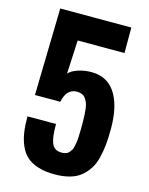

<svg xmlns="http://www.w3.org/2000/svg" viewBox="-122 -887 760 977"><g transform="rotate(15 258.0 -398.5)"><path d="M262.2 13.2Q211.9 13.2 174.8 1.5Q137.7 -10.3 114.5 -31Q91.3 -51.8 77.4 -84Q63.5 -116.2 58.1 -152.3Q52.7 -188.5 52.7 -236.3H203.1Q203.1 -201.2 205.6 -178.7Q208 -156.2 214.8 -137.7Q221.7 -119.1 235.4 -110.8Q248 -103 268.1 -103Q269 -103 270.5 -103Q281.7 -103.5 290.8 -106.4Q299.8 -109.4 306.2 -116.7Q312.5 -124 317.1 -131.3Q321.8 -138.7 324.5 -152.3Q327.1 -166 328.9 -176.5Q330.6 -187 331.3 -206.5Q332 -226.1 332.3 -239.5Q332.5 -252.9 332.5 -276.9Q332.5 -299.8 331.5 -316.9Q330.6 -334 328.4 -351.8Q326.2 -369.6 321.3 -381.6Q316.4 -393.6 309.1 -403.3Q301.8 -413.1 290.5 -418Q279.3 -422.9 264.2 -422.9Q209.5 -422.9 194.8 -351.1H61.5L71.8 -809.6H446.3V-675.3H199.7L190.9 -498.5Q204.1 -513.7 231.9 -524.4Q259.8 -535.2 293.5 -537.6Q302.2 -538.1 310.1 -538.1Q389.6 -538.1 432.6 -477.5Q479.5 -410.6 479.5 -285.2Q479.5 -239.3 476.1 -203.4Q472.7 -167.5 464.1 -132.3Q455.6 -97.2 439.7 -71.8Q423.8 -46.4 400.4 -26.6Q377 -6.8 342 3.2Q307.1 13.2 262.2 13.2Z"/></g></svg>

Font: Oswald
Style: DemiBold
Weight: 600
Designer: Vernon Adams
Foundry: Vernon Adams
Version: 3.0; ttfautohint (v0.95) -l 8 -r 50 -G 200 -x 0 -w "G" -W -c